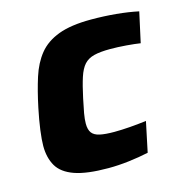

<svg xmlns="http://www.w3.org/2000/svg" viewBox="-84 -596 652 682"><g transform="rotate(-15 241.5 -255.0)"><path d="M233.2 8Q153.8 8 109.4 -7.7Q65 -23.4 47.2 -54Q29.5 -84.6 29.5 -127.8Q29.5 -149.6 34.2 -185.5Q39 -221.4 47.7 -263.1Q60.3 -323.3 75.4 -370.7Q90.5 -418.1 117 -450.8Q143.5 -483.5 189.5 -500.8Q235.5 -518 309.8 -518Q356.4 -518 401.1 -513.8Q445.8 -509.6 482.7 -501.7L458.4 -390.9Q438.6 -394 407.1 -396.6Q375.6 -399.1 347.5 -399.1Q311.4 -399.1 288.7 -393.4Q266 -387.7 252.2 -372.6Q238.5 -357.4 229.2 -328.9Q219.9 -300.5 210.2 -255Q203.7 -225 199.8 -203.1Q196 -181.2 196 -165.4Q196 -143.1 204.8 -131.4Q213.6 -119.7 233.6 -115.3Q253.5 -110.9 286.6 -110.9Q311.8 -110.9 345 -113.4Q378.2 -116 404.9 -119.6L381.6 -8.7Q347.8 -1.4 309 3.3Q270.1 8 233.2 8Z"/></g></svg>

Font: Saira Thin
Style: Italic
Weight: 100
Italic angle: -12°
Designer: Hector Gatti with collaboration of the Omnibus-Type team
Foundry: Omnibus-Type
Version: Version 1.101